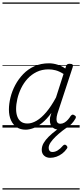

<svg xmlns="http://www.w3.org/2000/svg" viewBox="-20 -1030 663 1550"><path d="M187 17Q145 17 115 -3Q85 -23 68.5 -59.5Q52 -96 52 -146Q52 -191 64.5 -242.5Q77 -294 103 -343Q129 -392 167.5 -432Q206 -472 258 -495.5Q310 -519 376 -519Q409 -519 444 -508Q479 -497 507 -477L513 -495Q517 -507 523.5 -511Q530 -515 543 -515Q562 -515 566.5 -507.5Q571 -500 567 -488L443 -111Q436 -86 436 -68Q436 -50 444 -40.5Q452 -31 467 -31Q484 -31 499.5 -40Q515 -49 528 -63.5Q541 -78 550 -93Q555 -100 562.5 -103.5Q570 -107 580 -100Q592 -94 592.5 -86Q593 -78 588 -71Q577 -51 558.5 -31Q540 -11 515.5 3Q491 17 460 17Q438 17 422 10Q406 3 396.5 -10Q387 -23 384 -41Q381 -59 384 -81Q387 -91 389.5 -100.5Q392 -110 395 -119Q357 -67 319.5 -37Q282 -7 248 5Q214 17 187 17ZM110 -150Q110 -115 120 -88.5Q130 -62 150 -47.5Q170 -33 202 -33Q237 -33 275.5 -55.5Q314 -78 353.5 -124.5Q393 -171 432 -243L493 -433Q458 -455 429 -462.5Q400 -470 372 -470Q318 -470 275.5 -449Q233 -428 202 -394Q171 -360 150.5 -317.5Q130 -275 120 -231.5Q110 -188 110 -150ZM385 244Q355 244 336 226.5Q317 209 317 180Q317 151 332.5 124.5Q348 98 374 72.5Q400 47 432 23Q464 -1 497 -23L542 -21V-17Q513 3 483.5 26Q454 49 429 73Q404 97 388.5 120Q373 143 373 164Q373 179 380.5 188Q388 197 404 197Q425 197 446 184Q467 171 489 145Q495 139 502 138Q509 137 517 145Q523 151 524 157.5Q525 164 519 171Q504 193 482.5 209.5Q461 226 436 235Q411 244 385 244ZM0 490H623V500H0ZM0 -20H623V0H0ZM0 -505H623V-500H0ZM0 -1010H623V-1000H0Z"/></svg>

Font: Playwrite MX Guides
Style: Regular
Weight: 400
Designer: Veronika Burian, José Scaglione
Foundry: TypeTogether
Version: Version 1.003